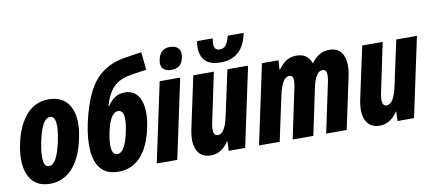

<svg xmlns="http://www.w3.org/2000/svg" viewBox="-70 -1036 2963 1309"><g transform="rotate(-10 1411.5 -382.0)"><path d="M186 10Q84 10 42.5 -72Q1 -154 31 -297Q59 -424 121 -491.5Q183 -559 273 -559Q378 -559 420.5 -478Q463 -397 432 -256Q404 -126 341 -58Q278 10 186 10ZM200 -110Q227 -110 248.5 -148Q270 -186 287 -265Q305 -350 299 -394.5Q293 -439 263 -439Q206 -439 174 -278Q141 -110 200 -110Z M661 10Q581 10 540 -36.5Q499 -83 493 -165.5Q487 -248 510 -355Q536 -472 575 -553.5Q614 -635 676 -682.5Q738 -730 831 -747Q857 -752 888.5 -756Q920 -760 953 -765L965 -642Q923 -636 892 -631.5Q861 -627 834 -621Q766 -606 727.5 -562Q689 -518 669 -443H674Q720 -515 793 -515Q871 -515 899.5 -442Q928 -369 902 -248Q875 -122 813.5 -56Q752 10 661 10ZM673 -110Q726 -110 755 -250Q786 -398 727 -398Q672 -398 644 -262Q614 -110 673 -110Z M1135 -611Q1094 -611 1076 -633.5Q1058 -656 1068 -696Q1083 -767 1151 -767Q1191 -767 1209.5 -744Q1228 -721 1219 -680Q1205 -611 1135 -611ZM925 0 1042 -549H1184L1067 0Z M1300 10Q1231 10 1204.5 -44.5Q1178 -99 1199 -195L1275 -549H1417L1346 -211Q1326 -118 1369 -118Q1419 -118 1444 -239L1511 -549H1654L1537 0H1423L1426 -65H1423Q1372 10 1300 10ZM1477 -603Q1402 -603 1369 -637Q1336 -671 1336 -731Q1336 -739 1337 -750Q1338 -761 1341 -774H1449Q1445 -751 1445 -735Q1445 -691 1484 -691Q1510 -691 1526 -710.5Q1542 -730 1553 -774H1663Q1645 -685 1597.5 -644Q1550 -603 1477 -603Z M1633 0 1750 -549H1865L1860 -485H1864Q1891 -523 1921 -541Q1951 -559 1990 -559Q2066 -559 2091 -490H2094Q2117 -522 2147.5 -540.5Q2178 -559 2217 -559Q2287 -559 2311 -503Q2335 -447 2316 -358L2240 0H2098L2170 -341Q2179 -381 2175.5 -406Q2172 -431 2148 -431Q2123 -431 2105.5 -402.5Q2088 -374 2077 -323L2009 0H1866L1938 -342Q1947 -383 1944 -407Q1941 -431 1918 -431Q1891 -431 1873 -399Q1855 -367 1843 -312L1776 0Z M2469 10Q2400 10 2373.5 -44.5Q2347 -99 2368 -195L2444 -549H2586L2515 -211Q2495 -118 2538 -118Q2588 -118 2613 -239L2680 -549H2823L2706 0H2592L2595 -65H2592Q2541 10 2469 10Z"/></g></svg>

Font: Noto Sans ExtraCondensed ExtraBold
Style: Italic
Weight: 800
Width: 2
Italic angle: -12°
Designer: Monotype Design Team
Foundry: Monotype Imaging Inc.
Version: Version 2.013; ttfautohint (v1.8.4.7-5d5b)